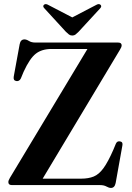

<svg xmlns="http://www.w3.org/2000/svg" viewBox="-20 -909 650 943"><path d="M569 -664.5 189.5 -31.5H378Q414.5 -31.5 440.2 -42Q466 -52.5 488.2 -83Q510.5 -113.5 536.5 -173L549 -203Q555 -217.5 570 -214.5Q585 -211.5 581 -194L548 -10Q543 14 525 14Q515 14 502.8 7Q490.5 0 470 0H38.5Q21 0 21 -14.5Q21 -23 29 -36L409.5 -668.5H233Q185.5 -668.5 155.8 -645.2Q126 -622 96 -556.5L82.5 -524Q75 -508.5 60 -511Q44 -513.5 47.5 -533L76.5 -691.5Q81 -715.5 100 -715.5Q110 -715.5 122.2 -707.8Q134.5 -700 154.5 -700H560Q577.5 -700 577.5 -686Q577.5 -678 569 -664.5ZM365.5 -752.5Q357.5 -744.5 351 -739.5Q344.5 -734.5 335 -734.5Q325.5 -734.5 318.8 -739.5Q312 -744.5 304 -752.5L198.5 -867.5Q187.5 -878.5 196.5 -886Q204.5 -892.5 218.5 -884L335 -823.5L451 -884Q465 -892.5 473 -886Q482 -878.5 471.5 -867.5Z"/></svg>

Font: Fraunces 72pt S000 SemiBold
Style: Regular
Weight: 600
Version: Version 1.000; ttfautohint (v1.8.3)